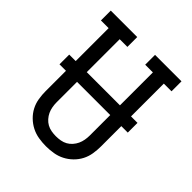

<svg xmlns="http://www.w3.org/2000/svg" viewBox="-203 -867 1006 1006"><g transform="rotate(45 300.0 -363.5)"><path d="M300 8Q273 8 245.5 3.5Q218 -1 193.5 -13.5Q169 -26 149 -45.5Q129 -65 116.5 -89Q104 -113 99.5 -140.5Q95 -168 95 -195V-662H38V-735H234V-662H177V-195Q177 -178 180 -161Q183 -144 190 -129Q197 -114 208.5 -101Q220 -88 234.5 -80Q249 -72 266 -69Q283 -66 300 -66Q317 -66 334 -69Q351 -72 365.5 -80Q380 -88 391.5 -101Q403 -114 410 -129Q417 -144 420 -161Q423 -178 423 -195V-662H366V-735H562V-661H505V-195Q505 -168 500.5 -140.5Q496 -113 483.5 -89Q471 -65 451 -45.5Q431 -26 406.5 -13.5Q382 -1 354.5 3.5Q327 8 300 8ZM47 -346V-418H553V-346Z"/></g></svg>

Font: Iosevka Slab Extended
Style: Regular
Weight: 400
Width: 7
Monospace: yes
Designer: Belleve Invis
Foundry: Belleve Invis
Version: Version 11.1.1; ttfautohint (v1.8.3)